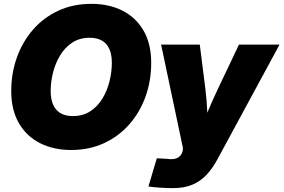

<svg xmlns="http://www.w3.org/2000/svg" viewBox="-20 -758 1453 984"><path d="M344.7 10.7Q254.9 10.7 185.5 -24.2Q116.2 -59.1 76.9 -126.7Q37.6 -194.3 37.6 -291.5Q37.6 -382.3 66.4 -463.1Q95.2 -543.9 149.2 -606Q203.1 -668 278.8 -703.1Q354.5 -738.3 448.7 -738.3Q538.1 -738.3 607.2 -703.6Q676.3 -668.9 715.6 -601.3Q754.9 -533.7 754.9 -436Q754.9 -343.8 725.8 -262.9Q696.8 -182.1 642.6 -120.6Q588.4 -59.1 512.9 -24.2Q437.5 10.7 344.7 10.7ZM353.5 -163.1Q405.3 -163.1 443.1 -188Q481 -212.9 505.4 -253.7Q529.8 -294.4 541.5 -342.3Q553.2 -390.1 553.2 -436Q553.2 -478 540.5 -506.6Q527.8 -535.2 502.7 -549.8Q477.5 -564.5 439.9 -564.5Q388.2 -564.5 350.3 -539.6Q312.5 -514.6 288.1 -474.1Q263.7 -433.6 251.7 -385.7Q239.7 -337.9 239.7 -292Q239.7 -250 252.4 -221.2Q265.1 -192.4 290.5 -177.7Q315.9 -163.1 353.5 -163.1ZM740.7 197.8 783.7 53.2 837.9 56.2Q861.3 59.6 877.7 55.4Q894 51.3 903.8 40Q913.6 28.8 917 11.7L917.5 0L805.7 -529.3H1003.9L1033.2 -296.9Q1039.6 -242.7 1042 -188Q1044.4 -133.3 1047.9 -73.7H1000.5Q1022.9 -133.3 1045.9 -188.5Q1068.8 -243.7 1094.2 -296.9L1204.6 -529.3H1412.6L1094.2 58.6Q1068.8 106 1037.6 138.9Q1006.3 171.9 964.8 189Q923.3 206.1 867.2 206.1Q834.5 206.1 801.3 203.9Q768.1 201.7 740.7 197.8Z"/></svg>

Font: Inter 24pt Black
Style: Italic
Weight: 900
Italic angle: -9.3988°
Designer: Rasmus Andersson
Foundry: rsms
Version: Version 4.001;git-66647c0bb